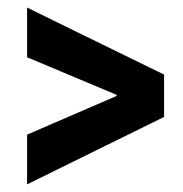

<svg xmlns="http://www.w3.org/2000/svg" viewBox="-20 -520 484 509"><path d="M289.1 -265.6Q289.1 -265.6 289.1 -268.6Q230.5 -293 51.8 -368.2Q51.8 -377 51.8 -401.4Q51.8 -426.8 51.8 -500Q142.6 -455.1 415 -322.3Q415 -293.9 415 -210Q324.2 -165 51.8 -31.2Q51.8 -64.5 51.8 -163.1Q111.3 -188.5 289.1 -265.6Z"/></svg>

Font: Noto Sans Hebrew DECATHLON 
Style: Bold
Weight: 400
Designer: Monotype Design Team
Version: Version 2.000;GOOG;noto-fonts:20170220:a8a215d2e889